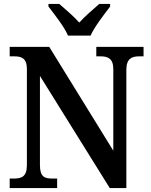

<svg xmlns="http://www.w3.org/2000/svg" viewBox="-20 -951 764 971"><path d="M324 -771H438C458 -816 508 -880 537 -918V-931H482C453 -906 409 -868 381 -837C353 -868 309 -906 280 -931H225V-918C254 -880 305 -816 324 -771ZM29 0H269V-48H245C206 -48 182 -56 182 -116V-567L535 0H619V-598C619 -654 646 -666 683 -666H706V-714H467V-666H490C525 -666 553 -655 553 -602V-189L229 -714H29V-666H52C87 -666 116 -658 116 -602V-116C116 -56 88 -48 48 -48H29Z"/></svg>

Font: Noto Serif Khmer SemiCondensed SemiBold
Style: Regular
Weight: 600
Width: 4
Designer: Danh Hong and the Monotype Design Team
Foundry: Monotype Imaging Inc.
Version: Version 2.004